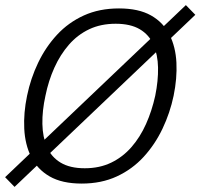

<svg xmlns="http://www.w3.org/2000/svg" viewBox="-43 -709 785 752"><path d="M277 10Q200 10 151.5 -18Q103 -46 79 -94.5Q55 -143 52 -205Q49 -267 63 -334Q77 -402 106.5 -463.5Q136 -525 180.5 -573Q225 -621 285.5 -648.5Q346 -676 423 -676Q500 -676 548.5 -648.5Q597 -621 621 -573Q645 -525 648 -463.5Q651 -402 637 -334Q623 -267 593.5 -205Q564 -143 519.5 -94.5Q475 -46 414.5 -18Q354 10 277 10ZM289 -50Q347 -50 392.5 -72Q438 -94 472 -133Q506 -172 529 -223.5Q552 -275 565 -334Q577 -393 576 -444Q575 -495 558 -534Q541 -573 504.5 -594.5Q468 -616 410 -616Q352 -616 306.5 -594.5Q261 -573 227 -534Q193 -495 170 -444Q147 -393 135 -334Q122 -275 123 -223.5Q124 -172 141 -133Q158 -94 194.5 -72Q231 -50 289 -50ZM685 -689 722 -651 14 23 -23 -15Z"/></svg>

Font: Epunda Sans Light
Style: Italic
Weight: 300
Italic angle: -12.0243°
Designer: Simon Atzbach
Foundry: typofactur
Version: Version 2.204